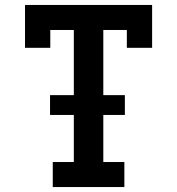

<svg xmlns="http://www.w3.org/2000/svg" viewBox="-20 -755 715 775"><path d="M193 0V-101H278V-291H182V-371H278V-634H183V-562H81V-735H594V-562H492V-634H397V-371H484V-291H397V-101H482V0Z"/></svg>

Font: Iosevka Plex Etoile
Style: Bold
Weight: 700
Designer: Belleve Invis
Foundry: Belleve Invis
Version: Version 25.1.1; ttfautohint (v1.8.4)